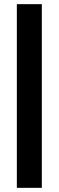

<svg xmlns="http://www.w3.org/2000/svg" viewBox="-20 -807 282 923"><path d="M61 -787H181V96H61Z"/></svg>

Font: Tschichold
Style: Bold
Weight: 700
Designer: Peter Wiegel
Foundry: Peter Wiegel
Version: Version 1.000; ttfautohint (v1.3)